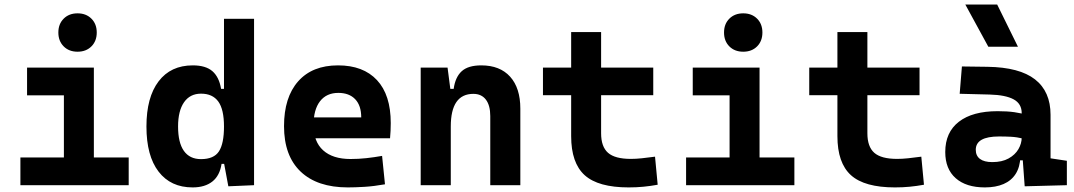

<svg xmlns="http://www.w3.org/2000/svg" viewBox="-20 -815 4728 845"><path d="M261.2 0V-488.3H393.1V0ZM69.8 0V-122.1H271V0ZM383.3 0V-122.1H546.4V0ZM99.1 -395.5V-517.6H393.1V-395.5ZM321.3 -587.4Q283.7 -587.4 260.3 -610.8Q236.8 -634.3 236.8 -671.9Q236.8 -709.5 260.3 -732.9Q283.7 -756.3 321.3 -756.3Q358.9 -756.3 382.3 -732.9Q405.8 -709.5 405.8 -671.9Q405.8 -634.3 382.3 -610.8Q358.9 -587.4 321.3 -587.4Z M827.6 9.8Q731.4 9.8 678 -59.6Q624.5 -128.9 624.5 -258.3Q624.5 -386.7 678 -457Q731.4 -527.3 828.6 -527.3Q885.3 -527.3 914.8 -501.7Q944.3 -476.1 953.1 -423.8H996.1L965.8 -258.3Q965.8 -333.5 940.7 -368.2Q915.5 -402.8 864.7 -402.8Q816.4 -402.8 790 -365Q763.7 -327.1 763.7 -258.3Q763.7 -187 789.3 -150.9Q814.9 -114.7 864.7 -114.7Q921.4 -114.7 943.6 -148.9Q965.8 -183.1 965.8 -258.3L1001 -93.8H955.1Q947.3 -42 914.6 -16.1Q881.8 9.8 827.6 9.8ZM984.9 4.9 965.8 -97.7V-732.4H1098.1V0Z M1510.7 9.8Q1376.3 9.8 1303.1 -59.8Q1230 -129.4 1230 -259.8Q1230 -386.7 1292.2 -457Q1354.3 -527.3 1467.8 -527.3Q1578.6 -527.3 1639.1 -462.4Q1699.7 -397.4 1699.7 -273.4Q1699.7 -238.3 1696.6 -206.5H1316.9V-298.3H1569.8Q1569.8 -350.5 1543.2 -378.4Q1516.6 -406.2 1468.8 -406.2Q1417 -406.2 1388.4 -369.4Q1359.9 -332.5 1359.9 -264.6Q1359.9 -191.5 1402.2 -153.4Q1444.5 -115.2 1522.5 -115.2Q1557.7 -115.2 1591.8 -118.9Q1626 -122.6 1661.6 -128.9L1674.3 -3.9Q1624.7 4.9 1583.6 7.3Q1542.4 9.8 1510.7 9.8Z M2137.7 0V-304.2Q2137.7 -351.1 2118.4 -376.5Q2099.1 -401.9 2063.3 -401.9Q1963.9 -401.9 1963.9 -258.3L1933.6 -423.8H1976.6Q1983.9 -476.1 2012.2 -501.7Q2040.5 -527.3 2098.1 -527.3Q2180.2 -527.3 2225.1 -477.5Q2270 -427.7 2270 -336.9V0ZM1831.5 0V-517.6H1949.7L1963.9 -408.2V0Z M2746.6 9.8Q2612.9 9.8 2553.3 -43.9Q2493.7 -97.7 2493.7 -215.8V-283.2H2625.5V-228.5Q2625.5 -169.3 2656 -142.5Q2686.5 -115.7 2756.3 -115.7Q2778.8 -115.7 2804.4 -118.4Q2829.9 -121.1 2862.8 -125.5L2874.5 -2Q2842.3 3.9 2811.7 6.8Q2781.1 9.8 2746.6 9.8ZM2493.7 -252.4V-673.8H2625.5V-252.4ZM2369.6 -396V-517.6H2855V-396Z M3190.9 0V-488.3H3322.8V0ZM2999.5 0V-122.1H3200.7V0ZM3313 0V-122.1H3476.1V0ZM3028.8 -395.5V-517.6H3322.8V-395.5ZM3251 -587.4Q3213.4 -587.4 3189.9 -610.8Q3166.5 -634.3 3166.5 -671.9Q3166.5 -709.5 3189.9 -732.9Q3213.4 -756.3 3251 -756.3Q3288.6 -756.3 3312 -732.9Q3335.4 -709.5 3335.4 -671.9Q3335.4 -634.3 3312 -610.8Q3288.6 -587.4 3251 -587.4Z M3918.5 9.8Q3784.8 9.8 3725.2 -43.9Q3665.5 -97.7 3665.5 -215.8V-283.2H3797.4V-228.5Q3797.4 -169.3 3827.8 -142.5Q3858.3 -115.7 3928.2 -115.7Q3950.7 -115.7 3976.2 -118.4Q4001.8 -121.1 4034.7 -125.5L4046.4 -2Q4014.2 3.9 3983.6 6.8Q3953 9.8 3918.5 9.8ZM3665.5 -252.4V-673.8H3797.4V-252.4ZM3541.5 -396V-517.6H4026.9V-396Z M4489.7 4.9 4478.5 -148.4 4476.6 -215.8V-316.9Q4476.6 -358.4 4441.2 -377.7Q4405.8 -397 4335.9 -398.9L4203.6 -402.3L4213.4 -522.5L4326.2 -521Q4466.8 -519 4535.2 -465.6Q4603.5 -412.1 4603.5 -309.6V-118.2L4675.3 -107.4V0ZM4314.5 9.8Q4231.9 9.8 4186 -30.8Q4140.1 -71.3 4140.1 -146Q4140.1 -232.9 4200.2 -279.3Q4260.3 -325.7 4370.6 -325.7Q4413.1 -325.7 4444.1 -321.3Q4475.1 -316.9 4506.8 -307.6L4485.4 -204.6Q4454.1 -211.9 4429.2 -213.1Q4404.3 -214.4 4377 -214.4Q4274.4 -214.4 4274.4 -155.8Q4274.4 -129.4 4293 -115.5Q4311.5 -101.6 4347.2 -101.6Q4390.1 -101.6 4418.9 -117.7Q4447.8 -133.8 4462.2 -158.7Q4476.6 -183.6 4476.6 -210V-242.2L4495.1 -109.4H4453.6L4470.7 -125Q4469.2 -80.1 4450.2 -50Q4431.2 -20 4396.7 -5.1Q4362.3 9.8 4314.5 9.8ZM4329.6 -609.4 4228.5 -794.9H4368.7L4460 -609.4Z"/></svg>

Font: Cascadia Code PL
Style: Regular
Weight: 400
Monospace: yes
Designer: Aaron Bell
Foundry: Saja Typeworks
Version: Version 2102.003